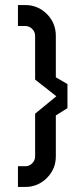

<svg xmlns="http://www.w3.org/2000/svg" viewBox="-20 -740 329 760"><path d="M119 -121V-290L203 -359L119 -425V-598Q119 -614 107.5 -625.5Q96 -637 80 -637H51V-720H80Q130 -720 165.5 -684.5Q201 -649 201 -598V-434Q209 -430 226 -419.5Q243 -409 247 -407V-312L201 -283V-121Q201 -71 165.5 -35.5Q130 0 80 0H51V-82H80Q96 -82 107.5 -93.5Q119 -105 119 -121Z"/></svg>

Font: Orbitron
Style: Regular
Weight: 400
Designer: Matt McInerney
Foundry: Matt McInerney
Version: 1.000